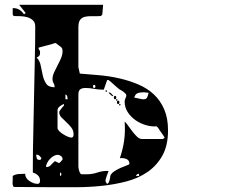

<svg xmlns="http://www.w3.org/2000/svg" viewBox="-20 -767 1040 801"><path d="M313 -460Q353 -457 396.5 -453Q440 -449 480.5 -439.5Q521 -430 557.5 -414.5Q594 -399 621.5 -373.5Q649 -348 665 -311Q681 -274 681 -223Q681 -160 657.5 -118Q634 -76 595.5 -49.5Q557 -23 507 -10Q457 3 403.5 8.5Q350 14 297 14Q244 14 200 14L40 13Q36 13 34.5 9Q33 5 32.5 0.5Q32 -4 32.5 -8Q33 -12 33 -13V-33Q44 -40 58.5 -41Q73 -42 85 -42Q85 -24 102.5 -12Q120 0 137 0Q147 0 147 -13Q147 -27 138 -35.5Q129 -44 117 -47V-73Q117 -95 117.5 -140.5Q118 -186 119.5 -243Q121 -300 122 -363.5Q123 -427 124.5 -484Q126 -541 126.5 -586Q127 -631 127 -653V-657Q127 -673 117.5 -682Q108 -691 94.5 -695Q81 -699 66 -699.5Q51 -700 40 -700Q33 -701 33 -708.5Q33 -716 33 -720V-733Q48 -734 60.5 -726.5Q73 -719 80 -707L87 -713L60 -747H410Q410 -744 409.5 -738.5Q409 -733 408.5 -726.5Q408 -720 407.5 -714.5Q407 -709 407 -707Q406 -705 403.5 -702.5Q401 -700 400 -700Q381 -699 364 -699.5Q347 -700 334.5 -697Q322 -694 314.5 -684.5Q307 -675 307 -653V-487ZM147 -546Q147 -539 144.5 -535Q142 -531 133 -527Q146 -514 150 -493Q154 -472 158.5 -452Q163 -432 173 -417.5Q183 -403 208 -403Q208 -413 203.5 -420Q199 -427 199 -437Q199 -450 205.5 -464.5Q212 -479 220 -494Q228 -509 234.5 -524Q241 -539 241 -554Q241 -566 233.5 -571.5Q226 -577 213 -587H207Q204 -585 193 -582Q182 -579 170 -576Q158 -573 149 -570.5Q140 -568 140 -567Q140 -566 143 -560Q146 -554 147 -553ZM667 -193Q667 -193 664 -198Q661 -203 656.5 -209Q652 -215 647.5 -221.5Q643 -228 640 -233Q637 -237 633 -240Q612 -238 588.5 -245Q565 -252 545.5 -265.5Q526 -279 513 -299Q500 -319 500 -343Q500 -351 503.5 -357Q507 -363 507 -370Q507 -373 503 -377Q499 -381 494.5 -384.5Q490 -388 485.5 -390.5Q481 -393 480 -393Q477 -395 470.5 -400.5Q464 -406 456.5 -413Q449 -420 442.5 -425.5Q436 -431 433 -433H427L413 -393H408Q390 -393 372 -396.5Q354 -400 336 -400Q323 -400 315 -394.5Q307 -389 307 -373V-73Q307 -72 307.5 -67Q308 -62 309.5 -56.5Q311 -51 313.5 -46Q316 -41 320 -40H343Q365 -40 385.5 -47Q406 -54 427 -54Q431 -54 433 -53Q432 -51 430 -45.5Q428 -40 425.5 -33.5Q423 -27 421.5 -21Q420 -15 420 -13Q420 -11 422.5 -6Q425 -1 427 0Q431 -1 433.5 -6Q436 -11 437.5 -16.5Q439 -22 439.5 -26.5Q440 -31 440 -33Q444 -44 457 -52.5Q470 -61 484 -67Q498 -73 509 -77Q520 -81 520 -83Q520 -99 506.5 -104Q493 -109 480 -107Q493 -145 498 -181.5Q503 -218 500 -260Q507 -254 515.5 -241.5Q524 -229 533.5 -217Q543 -205 552.5 -196Q562 -187 573 -187H660ZM373 -400Q378 -400 378 -406.5Q378 -413 373 -413Q368 -413 368 -406.5Q368 -400 373 -400ZM427 -387Q426 -384 423.5 -384Q421 -384 420 -387Q419 -390 423 -390Q427 -390 427 -387ZM581 -353Q591 -353 594.5 -362Q598 -371 600 -380L580 -382Q567 -382 556 -379Q545 -376 540 -360L573 -353ZM453 -367Q452 -366 450 -366Q447 -366 447 -367Q445 -368 440 -373Q435 -378 433 -380Q434 -381 437 -381Q439 -381 440 -380Q442 -379 447 -373.5Q452 -368 453 -367ZM262 -353Q262 -358 260.5 -364.5Q259 -371 253 -373V-353ZM460 -353Q455 -353 455 -360Q455 -367 460 -367Q465 -367 465 -360Q465 -353 460 -353ZM467 -347Q464 -346 464 -350Q464 -354 467 -353Q470 -353 470 -350Q470 -347 467 -347ZM473 -333Q468 -333 468 -340Q468 -347 473 -347Q478 -347 478 -340Q478 -333 473 -333ZM480 -327Q477 -326 477 -330Q477 -334 480 -333Q483 -333 483 -330Q483 -327 480 -327ZM220 -233Q220 -227 227 -220Q234 -213 243.5 -207Q253 -201 262.5 -197Q272 -193 277 -193Q287 -193 287 -206Q287 -223 277.5 -235Q268 -247 257 -257Q246 -267 236.5 -277Q227 -287 227 -300Q227 -301 229.5 -305Q232 -309 235.5 -313.5Q239 -318 242.5 -322Q246 -326 247 -327V-333Q239 -331 229.5 -323.5Q220 -316 220 -307ZM147 -100Q151 -101 153 -107Q149 -113 144 -117.5Q139 -122 131 -122Q131 -116 133 -108Q135 -100 143 -100ZM241 -103Q241 -111 234.5 -116Q228 -121 221 -121Q212 -121 203.5 -116Q195 -111 188 -103.5Q181 -96 176.5 -87Q172 -78 172 -70Q179 -70 183.5 -72Q188 -74 191 -77Q194 -80 197.5 -84Q201 -88 207 -93Q207 -94 210 -94Q212 -94 213 -93Q214 -93 220 -89.5Q226 -86 227 -87Q228 -87 233 -92Q238 -97 240 -100Q241 -101 241 -103ZM233 -33Q236 -35 236 -40Q236 -45 233 -47Q230 -48 230 -40Q230 -32 233 -33ZM560 -42Q551 -42 547 -33H560Z"/></svg>

Font: Genkaimincho
Style: Regular
Weight: 800
Designer: Dr. Ken Lunde (project architect, glyph set definition & overall production); Masataka HATTORI \u670D \u90E8 \u6B63 \u8C
Foundry: Adobe Systems Incorporated
Version: Version 1.00